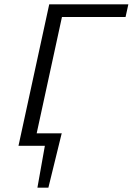

<svg xmlns="http://www.w3.org/2000/svg" viewBox="-20 -678 617 893"><path d="M126 0 138 -58H268L226 0ZM154 195 199 -58H267L205 195ZM66 0 209 -658H281L138 0ZM230 -599 242 -658H577L564 -599Z"/></svg>

Font: Ysabeau Office
Style: Italic
Weight: 400
Italic angle: -12°
Designer: Christian Thalmann (Catharsis Fonts)
Version: Version 2.001;gftools[0.9.30]; featfreeze: tnum,lnum,ss02